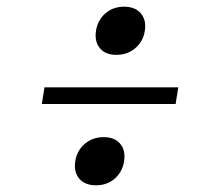

<svg xmlns="http://www.w3.org/2000/svg" viewBox="-20 -620 640 574"><path d="M328 -456Q295 -456 278.5 -476Q262 -496 267 -528Q272 -560 295 -580Q318 -600 351 -600Q384 -600 401 -580Q418 -560 413 -528Q408 -496 384.5 -476Q361 -456 328 -456ZM105 -309 113 -359H513L505 -309ZM267 -66Q234 -66 217 -86Q200 -106 205 -138Q210 -170 233.5 -190Q257 -210 290 -210Q323 -210 339.5 -190Q356 -170 351 -138Q346 -106 323 -86Q300 -66 267 -66Z"/></svg>

Font: JetBrains Mono Thin
Style: Italic
Weight: 100
Italic angle: -9°
Monospace: yes
Designer: Philipp Nurullin, Konstantin Bulenkov
Foundry: JetBrains
Version: Version 2.305; ttfautohint (v1.8.4.7-5d5b)